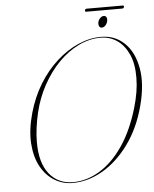

<svg xmlns="http://www.w3.org/2000/svg" viewBox="-58 -907 777 966"><g transform="rotate(-5 330.5 -424.0)"><path d="M475.5 -710Q545.5 -710 593.2 -664.2Q641 -618.5 656 -536.5Q671 -454.5 641.5 -345Q612.5 -236 554.5 -156.2Q496.5 -76.5 422.2 -33.2Q348 10 270 10Q220 10 178.2 -15.5Q136.5 -41 110 -89Q83.5 -137 78.8 -205.5Q74 -274 98 -359.5Q120 -437.5 159.5 -502Q199 -566.5 250.8 -613Q302.5 -659.5 360.2 -684.8Q418 -710 475.5 -710ZM272.5 6Q340.5 6 405.2 -32.5Q470 -71 523.2 -147.5Q576.5 -224 610.5 -338.5Q635 -421.5 635 -489Q636 -559.5 614.2 -607.8Q592.5 -656 555.5 -681Q518.5 -706 473 -706Q416 -706 361.5 -679.5Q307 -653 260.5 -605.8Q214 -558.5 179.2 -495.2Q144.5 -432 127 -359Q117.5 -318 112.8 -281Q108 -244 108 -211.5Q107.5 -106 152.2 -50Q197 6 272.5 6ZM484 -756Q474.5 -756 470.5 -764.8Q466.5 -773.5 469 -785Q472 -796.5 480.5 -805Q489 -813.5 498.5 -813.5Q508.5 -813.5 512.2 -805Q516 -796.5 513 -785Q510.5 -773.5 502.2 -764.8Q494 -756 484 -756ZM407 -850Q408.5 -857.5 416.5 -857.5H597.5Q605.5 -857.5 604 -850Q602 -842.5 594 -842.5H413Q405 -842.5 407 -850Z"/></g></svg>

Font: Fraunces 144pt S000 Thin
Style: Italic
Weight: 100
Italic angle: -16°
Version: Version 1.000; ttfautohint (v1.8.3)